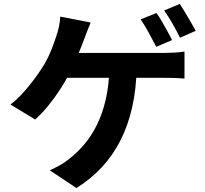

<svg xmlns="http://www.w3.org/2000/svg" viewBox="-20 -874 1040 972"><path d="M772 -808Q785 -791 799.5 -765.5Q814 -740 828 -715Q842 -690 851 -671L771 -637Q755 -668 733.5 -707.5Q712 -747 692 -776ZM890 -854Q903 -835 918 -809.5Q933 -784 947.5 -759.5Q962 -735 971 -718L891 -683Q876 -715 853.5 -754Q831 -793 811 -821ZM439 -760Q431 -741 422 -718Q413 -695 407 -678Q398 -654 385.5 -622.5Q373 -591 359.5 -560Q346 -529 332 -503Q312 -464 284 -421Q256 -378 224 -338.5Q192 -299 158 -269L33 -345Q60 -365 84.5 -391Q109 -417 131.5 -445Q154 -473 173 -500.5Q192 -528 206 -551Q226 -586 240.5 -623Q255 -660 264 -688Q273 -713 278.5 -740Q284 -767 285 -790ZM282 -606Q300 -606 335.5 -606Q371 -606 416 -606Q461 -606 510.5 -606Q560 -606 608.5 -606Q657 -606 699 -606Q741 -606 770 -606Q799 -606 810 -606Q830 -606 860 -607.5Q890 -609 914 -613V-476Q886 -479 856.5 -479.5Q827 -480 810 -480Q797 -480 759.5 -480Q722 -480 669 -480Q616 -480 556.5 -480Q497 -480 440.5 -480Q384 -480 339 -480Q294 -480 271 -480ZM672 -533Q670 -423 649 -330.5Q628 -238 589.5 -162.5Q551 -87 495 -27Q439 33 367 78L232 -12Q259 -24 284 -38Q309 -52 327 -67Q370 -100 406.5 -143Q443 -186 471 -242.5Q499 -299 515.5 -371Q532 -443 534 -534Z"/></svg>

Font: Noto Sans JP Thin
Style: Bold
Weight: 700
Version: Version 2.004-H2;hotconv 1.0.118;makeotfexe 2.5.65603